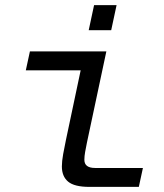

<svg xmlns="http://www.w3.org/2000/svg" viewBox="-20 -731 640 751"><path d="M330 0Q271 0 246.5 -20.5Q222 -41 222 -80Q222 -100 227 -128Q232 -156 238 -184L304 -496L337 -456H81L97 -530H396L320 -173Q316 -153 313 -136.5Q310 -120 310 -106Q310 -90 320.5 -82Q331 -74 352 -74H539L523 0ZM327 -613 348 -711H436L415 -613Z"/></svg>

Font: Geist Mono
Style: Italic
Weight: 400
Italic angle: -12°
Monospace: yes
Designer: Basement.studio, Andrés Briganti, Mateo Zaragoza
Foundry: Basement.studio, Vercel, Andrés Briganti, Guido Ferreyra, Mateo Zaragoza
Version: Version 1.500